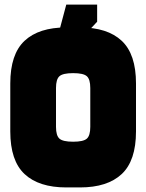

<svg xmlns="http://www.w3.org/2000/svg" viewBox="-20 -820 640 840"><path d="M230 -650H335L405 -725V-800H270ZM270 0H300V-200Q255 -200 240 -213.5Q225 -227 225 -265V-350H25V-245Q25 -117 87.5 -58.5Q150 0 270 0ZM270 -700Q150 -700 87.5 -641.5Q25 -583 25 -455V-350H225V-435Q225 -473 240 -486.5Q255 -500 300 -500V-700ZM330 0Q450 0 512.5 -58.5Q575 -117 575 -245V-350H375V-265Q375 -227 360 -213.5Q345 -200 300 -200V0ZM330 -700H300V-500Q345 -500 360 -486.5Q375 -473 375 -435V-350H575V-455Q575 -583 512.5 -641.5Q450 -700 330 -700Z"/></svg>

Font: Millimetre
Style: Extrablack
Weight: 900
Designer: Jérémy Landes
Version: Version 1.0